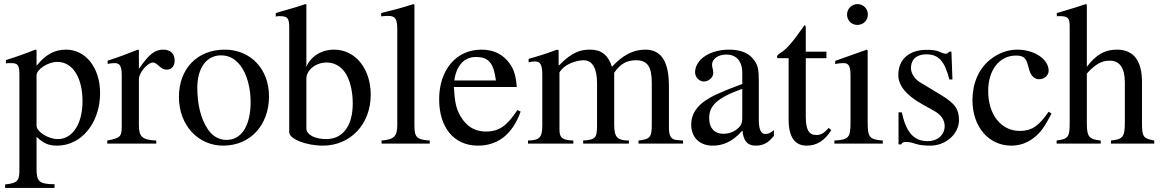

<svg xmlns="http://www.w3.org/2000/svg" viewBox="-20 -703 5684 940"><path d="M159 -458 153 -460C100 -439 64 -426 9 -409V-393C18 -394 25 -394 34 -394C68 -394 75 -384 75 -337V131C75 183 64 194 5 200V217H247V199C172 198 159 187 159 124V-33C195 0 218 10 260 10C379 10 470 -102 470 -247C470 -371 400 -460 303 -460C247 -460 203 -436 159 -381ZM159 -334C159 -364 215 -400 261 -400C335 -400 384 -324 384 -207C384 -97 335 -22 263 -22C216 -22 159 -58 159 -88Z M660 -458 655 -460C602 -439 566 -425 507 -406V-390C521 -393 530 -394 542 -394C567 -394 576 -378 576 -334V-84C576 -34 569 -27 505 -15V0H745V-15C677 -18 660 -33 660 -90V-315C660 -347 702 -397 730 -397C736 -397 745 -392 756 -382C772 -367 783 -362 796 -362C820 -362 835 -379 835 -407C835 -440 814 -460 780 -460C738 -460 710 -438 660 -366Z M1297 -231C1297 -369 1203 -460 1081 -460C946 -460 856 -367 856 -228C856 -89 951 10 1072 10C1207 10 1297 -92 1297 -231ZM1207 -204C1207 -88 1163 -18 1089 -18C1053 -18 1021 -36 999 -68C962 -122 946 -194 946 -273C946 -373 993 -432 1062 -432C1105 -432 1133 -412 1157 -382C1189 -341 1207 -272 1207 -204Z M1480 -681 1475 -683C1433 -668 1407 -662 1360 -648L1330 -639V-622C1335 -623 1340 -624 1347 -624C1388 -624 1396 -616 1396 -566V-56C1396 -22 1480 10 1561 10C1693 10 1795 -92 1795 -240C1795 -364 1722 -460 1615 -460C1554 -460 1501 -427 1480 -376ZM1480 -318C1480 -360 1526 -397 1579 -397C1615 -397 1647 -380 1668 -350C1693 -315 1707 -257 1707 -197C1707 -139 1694 -95 1670 -65C1648 -37 1616 -22 1577 -22C1525 -22 1480 -42 1480 -74Z M2084 0V-15C2020 -19 2009 -32 2009 -87V-679L2004 -683C1952 -666 1915 -656 1846 -639V-623C1862 -625 1875 -625 1883 -625C1915 -625 1925 -609 1925 -561V-92C1925 -37 1911 -20 1848 -15V0Z M2513 -164C2464 -90 2426 -59 2359 -59C2313 -59 2276 -77 2248 -114C2212 -162 2207 -201 2202 -277H2510C2506 -331 2496 -363 2476 -391C2444 -436 2399 -460 2337 -460C2211 -460 2130 -358 2130 -217C2130 -79 2202 10 2320 10C2420 10 2490 -48 2529 -157ZM2204 -309C2215 -384 2254 -424 2310 -424C2376 -424 2397 -390 2408 -309Z M3324 0V-15L3298 -17C3268 -19 3255 -32 3255 -77V-280C3255 -398 3220 -460 3139 -460C3081 -460 3030 -434 2976 -376C2958 -433 2924 -460 2870 -460C2825 -460 2783 -451 2717 -383H2715V-457L2707 -460C2656 -441 2623 -430 2568 -415V-398C2581 -401 2589 -402 2600 -402C2626 -402 2635 -385 2635 -336V-88C2635 -30 2621 -16 2565 -15V0H2787V-15C2734 -17 2719 -27 2719 -70V-348C2719 -350 2725 -357 2732 -365C2752 -389 2801 -408 2838 -408C2881 -408 2903 -366 2903 -297V-86C2903 -25 2892 -19 2835 -15V0H3059V-15C3002 -16 2987 -30 2987 -95V-347C3017 -390 3047 -408 3094 -408C3151 -408 3171 -375 3171 -296V-90C3171 -32 3162 -21 3106 -15V0Z M3769 -66C3752 -52 3742 -47 3726 -47C3708 -47 3695 -67 3695 -113V-304C3695 -365 3691 -386 3667 -415C3643 -444 3605 -460 3549 -460C3504 -460 3462 -448 3434 -430C3399 -408 3383 -376 3383 -350C3383 -323 3405 -304 3426 -304C3452 -304 3472 -326 3472 -345C3472 -366 3466 -369 3466 -387C3466 -414 3496 -436 3536 -436C3581 -436 3614 -408 3614 -346V-292C3501 -250 3464 -231 3434 -211C3395 -185 3364 -146 3364 -94C3364 -28 3407 10 3469 10C3512 10 3561 -3 3614 -63H3615C3620 -10 3642 10 3679 10C3713 10 3739 0 3769 -38ZM3614 -127C3614 -98 3608 -84 3579 -64C3562 -53 3541 -48 3521 -48C3482 -48 3452 -72 3452 -125C3452 -156 3462 -180 3486 -202C3511 -225 3552 -246 3614 -268Z M4037 -77C4015 -51 3999 -42 3977 -42C3940 -42 3925 -68 3925 -132V-418H4026V-450H3925V-566C3925 -576 3923 -579 3918 -579C3912 -569 3904 -560 3898 -551C3860 -496 3827 -459 3801 -444C3790 -437 3784 -431 3784 -425C3784 -422 3785 -420 3788 -418H3841V-117C3841 -33 3871 10 3929 10C3979 10 4017 -14 4050 -66Z M4229 -632C4229 -660 4207 -683 4178 -683C4150 -683 4127 -660 4127 -632C4127 -603 4149 -581 4177 -581C4207 -581 4229 -603 4229 -632ZM4302 0V-15C4236 -20 4228 -31 4228 -105V-456L4224 -460L4069 -405V-389C4087 -394 4102 -394 4111 -394C4136 -394 4144 -378 4144 -331V-104C4144 -28 4134 -19 4065 -15V0Z M4483 -301C4455 -318 4440 -347 4440 -369C4440 -416 4472 -437 4515 -437C4575 -437 4605 -404 4628 -314H4643L4638 -450H4627C4619 -441 4615 -440 4611 -440C4604 -440 4594 -443 4583 -448C4562 -458 4540 -459 4516 -459C4434 -459 4378 -415 4378 -336C4378 -285 4415 -237 4498 -191L4552 -161C4585 -143 4605 -117 4605 -86C4605 -45 4573 -12 4522 -12C4453 -12 4416 -56 4395 -153H4379V4H4392C4398 -6 4404 -8 4416 -8C4427 -8 4438 -7 4462 1C4485 9 4514 10 4535 10C4611 10 4675 -48 4675 -115C4675 -172 4651 -199 4587 -238Z M5114 -156C5066 -86 5030 -62 4973 -62C4881 -62 4818 -142 4818 -257C4818 -361 4873 -431 4954 -431C4990 -431 5003 -420 5013 -383L5019 -361C5027 -332 5045 -315 5067 -315C5093 -315 5114 -334 5114 -357C5114 -413 5044 -460 4960 -460C4913 -460 4865 -442 4825 -409C4771 -364 4741 -295 4741 -212C4741 -83 4820 10 4931 10C4974 10 5012 -4 5046 -32C5076 -56 5096 -85 5128 -147Z M5631 0V-15C5577 -25 5571 -33 5571 -102V-301C5571 -406 5530 -460 5448 -460C5389 -460 5347 -436 5301 -376V-680L5296 -683C5261 -671 5238 -664 5181 -647L5154 -639V-623C5157 -624 5162 -624 5166 -624C5209 -624 5217 -616 5217 -573V-102C5217 -32 5211 -23 5153 -15V0H5369V-15C5311 -21 5301 -33 5301 -102V-343C5343 -389 5373 -406 5413 -406C5462 -406 5487 -370 5487 -300V-102C5487 -33 5477 -21 5419 -15V0Z"/></svg>

Font: STIX Math
Style: Regular
Weight: 400
Designer: MicroPress Inc., with final additions and corrections provided by Coen Hoffman, Elsevier (retired)
Version: Version 1.1.0